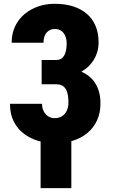

<svg xmlns="http://www.w3.org/2000/svg" viewBox="-20 -740 593 1004"><path d="M305.2 -340.3H197.8V-426.3H273.9Q293.5 -426.3 305.2 -436.8Q316.9 -447.3 322.8 -467Q328.6 -486.8 328.6 -513.7Q328.6 -533.7 321.8 -550.8Q314.9 -567.9 301.3 -578.1Q287.6 -588.4 266.1 -588.4Q250 -588.4 236.3 -580.1Q222.7 -571.8 215.1 -555.9Q207.5 -540 207.5 -516.6H41Q41 -564.5 58.8 -602.1Q76.7 -639.6 107.9 -666Q139.2 -692.4 179.9 -706.3Q220.7 -720.2 266.1 -720.2Q318.4 -720.2 360.4 -707.3Q402.3 -694.3 432.6 -668.9Q462.9 -643.6 479.2 -605.7Q495.6 -567.9 495.6 -518.1Q495.6 -481.4 481.7 -449.2Q467.8 -417 442.4 -392.6Q417 -368.2 382.1 -354.2Q347.2 -340.3 305.2 -340.3ZM197.8 -383.8H305.2Q352.1 -383.8 388.9 -371.6Q425.8 -359.4 451.9 -335.9Q478 -312.5 491.7 -278.1Q505.4 -243.7 505.4 -199.2Q505.4 -149.4 487.5 -110.6Q469.7 -71.8 437.5 -44.9Q405.3 -18.1 361.8 -4.4Q318.4 9.3 266.1 9.3Q223.6 9.3 182.1 -2.7Q140.6 -14.6 106.7 -39.6Q72.8 -64.5 52.5 -103.5Q32.2 -142.6 32.2 -197.3H199.7Q199.7 -175.8 208.3 -158.7Q216.8 -141.6 231.9 -131.8Q247.1 -122.1 266.1 -122.1Q288.6 -122.1 304.9 -132.8Q321.3 -143.6 329.6 -162.1Q337.9 -180.7 337.9 -203.1Q337.9 -229.5 334 -247.8Q330.1 -266.1 321.8 -277.6Q313.5 -289.1 301.5 -294.2Q289.6 -299.3 273.9 -299.3H197.8ZM353 -39.1V243.7H192.4V-39.1Z"/></svg>

Font: Roboto Condensed Black
Style: Regular
Weight: 900
Designer: Christian Robertson
Foundry: Google
Version: Version 3.008; 2023